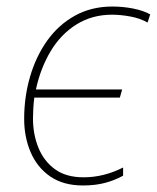

<svg xmlns="http://www.w3.org/2000/svg" viewBox="-20 -558 480 588"><path d="M234 10Q174 10 134 -17.5Q94 -45 74 -91.5Q54 -138 54 -194Q54 -261 72 -323Q90 -385 124.5 -433.5Q159 -482 209.5 -510Q260 -538 324 -538Q356 -538 387 -532Q418 -526 440 -514L432 -489Q409 -502 379 -507.5Q349 -513 323 -513Q262 -513 214 -483Q166 -453 135 -401Q104 -349 90 -284H354L347 -259H85Q83 -243 82 -226Q81 -209 81 -195Q81 -147 97.5 -106Q114 -65 148 -40Q182 -15 236 -15Q298 -15 357 -45V-20Q332 -6 302 2Q272 10 234 10Z"/></svg>

Font: Noto Sans Disp Thin
Style: Italic
Weight: 100
Italic angle: -12°
Designer: Monotype Design Team
Foundry: Monotype Imaging Inc.
Version: Version 2.000;GOOG;noto-source:20170915:90ef993387c0